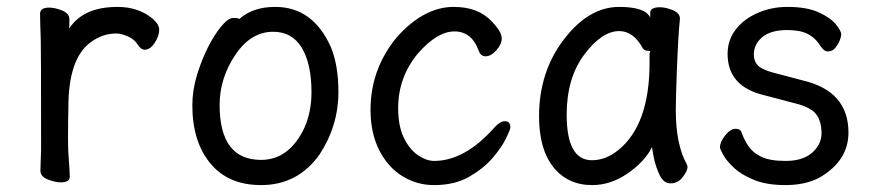

<svg xmlns="http://www.w3.org/2000/svg" viewBox="-20 -512 2540 556"><path d="M156 16Q139 16 118 7.5Q97 -1 97 -18L99 -81Q99 -378 98 -398Q96 -454 96 -474Q98 -490 122 -490Q139 -490 160 -481.5Q181 -473 181 -456Q181 -436 180 -429Q221 -492 320 -492Q382 -492 423 -457Q441 -441 441 -426Q441 -408 428 -388Q415 -368 399 -368Q389 -368 380 -381Q370 -398 350.5 -406.5Q331 -415 317 -415Q277 -415 243 -390Q178 -343 178 -201Q177 -163 177 -106Q177 -75 179.5 -46Q182 -17 182 0Q182 16 156 16Z M736 24Q641 24 589 -39Q537 -102 537 -207Q537 -251 550.5 -295Q564 -339 582.5 -375.5Q601 -412 621 -436Q641 -460 655 -460Q671 -460 673 -457Q712 -492 777 -492Q886 -492 938 -376Q960 -323 960 -245Q960 -148 905 -64Q842 24 736 24ZM736 -49Q818 -49 862 -143Q882 -189 882 -245Q882 -327 854 -373.5Q826 -420 771 -420Q706 -420 661 -352.5Q616 -285 616 -208Q616 -49 736 -49Z M1237 24Q1187 24 1145 -2Q1103 -28 1078 -77.5Q1053 -127 1053 -194Q1053 -311 1128 -403Q1207 -492 1294 -492Q1365 -492 1404 -450Q1433 -420 1433 -401Q1433 -384 1417.5 -366.5Q1402 -349 1386 -349Q1373 -349 1367 -363Q1347 -421 1296 -421Q1246 -421 1190 -357Q1133 -288 1133 -199Q1133 -147 1149.5 -113Q1166 -79 1190.5 -62.5Q1215 -46 1237 -46Q1326 -46 1412 -143Q1428 -161 1442 -161Q1458 -161 1458 -143Q1458 -137 1445 -110.5Q1432 -84 1405.5 -53.5Q1379 -23 1337.5 0.5Q1296 24 1237 24Z M1695 24Q1624 24 1582.5 -28Q1541 -80 1541 -175Q1541 -304 1613 -398Q1685 -492 1773 -492Q1849 -492 1863 -461V-475Q1863 -491 1891 -491Q1908 -491 1928.5 -482.5Q1949 -474 1949 -458Q1944 -411 1940 -306Q1937 -225 1937 -193Q1937 -93 1969 -36L1971 -29Q1971 -17 1957 1Q1943 19 1922 19Q1902 19 1890.5 -4.5Q1879 -28 1873 -57L1868 -86Q1848 -45 1798.5 -10.5Q1749 24 1695 24ZM1694 -48Q1734 -48 1770 -77Q1861 -150 1861 -330V-358Q1863 -360 1863 -362Q1863 -365 1854.5 -365Q1846 -365 1841 -373Q1814 -422 1773 -422Q1723 -422 1672 -354Q1621 -286 1621 -180Q1621 -48 1694 -48Z M2255 24Q2200 24 2163.5 9Q2127 -6 2106 -25.5Q2085 -45 2075 -62.5Q2065 -80 2065 -85Q2065 -101 2080 -120Q2095 -139 2110 -139Q2125 -139 2128 -127Q2135 -107 2147.5 -88.5Q2160 -70 2184.5 -58Q2209 -46 2255 -46Q2305 -46 2332 -70Q2359 -94 2359 -126Q2359 -160 2344 -180.5Q2329 -201 2283.5 -212.5Q2238 -224 2194 -236Q2087 -261 2087 -356Q2087 -396 2110.5 -426.5Q2134 -457 2174 -474.5Q2214 -492 2260 -492Q2317 -492 2351.5 -476Q2386 -460 2401 -441Q2416 -422 2416 -413Q2416 -406 2412 -395.5Q2408 -385 2399.5 -374Q2391 -363 2377 -363Q2366 -363 2355 -380Q2332 -417 2288 -423Q2274 -425 2260 -425Q2212 -425 2187.5 -404.5Q2163 -384 2163 -354Q2163 -335 2174 -323Q2185 -311 2218 -302L2305 -279Q2437 -248 2437 -128Q2437 -46 2352 3Q2311 24 2255 24Z"/></svg>

Font: LXGW WenKai Mono Medium
Style: Regular
Weight: 500
Monospace: yes
Designer: LXGW / Fontworks Inc.
Foundry: LXGW / Fontworks Inc.
Version: Version 1.520; June 14, 2025